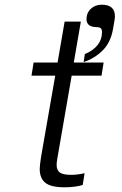

<svg xmlns="http://www.w3.org/2000/svg" viewBox="-20 -792 521 817"><path d="M228 -141Q221 -106 221 -90Q221 -68 234.5 -58Q248 -48 283 -48Q310 -48 340 -55L332 -5Q321 -1 299.5 2Q278 5 256 5Q196 5 172.5 -14.5Q149 -34 149 -73Q149 -88 155 -126L215 -470H114L123 -526H225L255 -700H324L294 -526H421L412 -470H285ZM341 -562Q376 -576 395 -600Q414 -624 414 -654Q414 -670 406.5 -673.5Q399 -677 385 -677Q366 -678 357 -687Q348 -696 348 -710Q348 -737 366.5 -754.5Q385 -772 413 -772Q469 -772 469 -723Q469 -716 467 -704L461 -669Q451 -611 416.5 -577Q382 -543 336 -528Z"/></svg>

Font: Be Vietnam Light
Style: Italic
Weight: 300
Italic angle: -9.222°
Designer: Gabriel Lam
Foundry: TypeRant
Version: Version 3.000